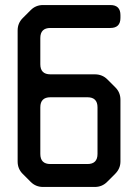

<svg xmlns="http://www.w3.org/2000/svg" viewBox="-20 -733 548 762"><path d="M102 -11Q122 9 151 9H356Q385 9 405 -11L437 -43Q458 -64 458 -92V-337Q458 -366 438 -386L406 -418Q386 -438 356 -438H180Q140 -438 140 -478V-582Q140 -622 180 -622H418Q458 -622 458 -662V-673Q458 -713 418 -713H151Q122 -713 102 -693L70 -661Q50 -641 50 -612V-92Q50 -63 70 -43ZM140 -122V-307Q140 -347 180 -347H327Q367 -347 367 -307V-122Q367 -82 327 -82H180Q140 -82 140 -122Z"/></svg>

Font: WD-XL Lubrifont TC
Style: Regular
Weight: 400
Designer: [WD-XL Lubrifont] Copyright 2020-2022 (c) NightFurySL2001, Skr-ZERO; [ZCOOL QingKe HuangYou] Copyright 2018-2022 (c) The
Version: Version 2.001;hotconv 1.1.1;makeotfexe 2.6.0